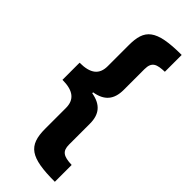

<svg xmlns="http://www.w3.org/2000/svg" viewBox="-285 -750 944 944"><g transform="rotate(45 186.5 -278.0)"><path d="M342 163V46C283 44 262 30 262 -16V-161C262 -226 232 -263 164 -275V-281C231 -292 262 -329 262 -396V-540C262 -593 290 -600 342 -602V-719C162 -719 124 -678 124 -569V-423C124 -365 90 -337 14 -337V-218C90 -218 124 -189 124 -132V12C124 130 172 163 342 163Z"/></g></svg>

Font: Noto Sans Gujarati Condensed ExtraBold
Style: Regular
Weight: 800
Width: 3
Designer: Jelle Bosma - Monotype Design Team, Universal Thirst
Foundry: Monotype Imaging Inc.
Version: Version 2.106